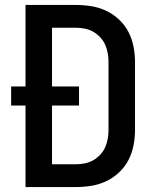

<svg xmlns="http://www.w3.org/2000/svg" viewBox="-20 -755 640 775"><path d="M83 0V-329H25V-406H83V-735H286Q317 -735 348.5 -730Q380 -725 408.5 -711.5Q437 -698 460.5 -676Q484 -654 498.5 -626Q513 -598 519 -566.5Q525 -535 525 -504V-231Q525 -200 519 -168.5Q513 -137 498.5 -109Q484 -81 460.5 -59Q437 -37 408.5 -23.5Q380 -10 348.5 -5Q317 0 286 0ZM286 -92Q304 -92 322 -95.5Q340 -99 356 -108Q372 -117 384.5 -130.5Q397 -144 404.5 -160.5Q412 -177 415 -195Q418 -213 418 -231V-504Q418 -522 415 -540Q412 -558 404.5 -574.5Q397 -591 384.5 -604.5Q372 -618 356 -627Q340 -636 322 -639.5Q304 -643 286 -643H190V-406H299V-329H190V-92Z"/></svg>

Font: Iosevka Semibold Extended
Style: Regular
Weight: 600
Width: 7
Monospace: yes
Designer: Belleve Invis
Foundry: Belleve Invis
Version: Version 32.5.0; ttfautohint (v1.8.4)